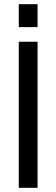

<svg xmlns="http://www.w3.org/2000/svg" viewBox="-20 -900 270 920"><path d="M160 -700V0H70V-700ZM160 -880V-770H70V-880Z"/></svg>

Font: Cuprum
Style: Regular
Weight: 400
Designer: Jovanny Lemonad
Foundry: Jovanny Lemonad
Version: Version 1.002